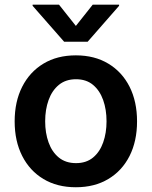

<svg xmlns="http://www.w3.org/2000/svg" viewBox="-20 -789 648 820"><path d="M304 10.7Q224.1 10.7 165.5 -24.5Q106.9 -59.7 74.8 -123Q42.6 -186.4 42.6 -270.6Q42.6 -355.1 74.8 -418.5Q106.9 -481.9 165.5 -517.2Q224.1 -552.6 304 -552.6Q383.9 -552.6 442.6 -517.2Q501.4 -481.9 533.4 -418.5Q565.3 -355.1 565.3 -270.6Q565.3 -186.4 533.4 -123Q501.4 -59.7 442.6 -24.5Q383.9 10.7 304 10.7ZM304.7 -92.3Q348.4 -92.3 377.3 -116.1Q406.2 -139.9 420.6 -180.6Q435 -221.2 435 -271Q435 -321 420.6 -361.7Q406.2 -402.3 377.3 -426.5Q348.4 -450.6 304.7 -450.6Q260.7 -450.6 231.4 -426.5Q202.1 -402.3 187.5 -361.7Q172.9 -321 172.9 -271Q172.9 -221.2 187.5 -180.6Q202.1 -139.9 231.4 -116.1Q260.7 -92.3 304.7 -92.3ZM231.9 -769.2 304 -678.3 376.1 -769.2H488.6V-764.2L354.4 -610.8H253.9L119.3 -764.2V-769.2Z"/></svg>

Font: Inter Zeller Semi Bold
Style: Regular
Weight: 600
Designer: Rasmus Andersson; Joe Bland
Foundry: zeller
Version: Version 3.015;git-dec3a8cb1